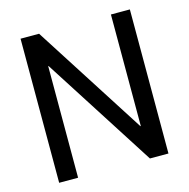

<svg xmlns="http://www.w3.org/2000/svg" viewBox="-103 -801 888 901"><g transform="rotate(-15 340.5 -350.0)"><path d="M75 -700H165L512 -158H514V-700H606V0H516L169 -542H167V0H75Z"/></g></svg>

Font: Chakra Petch Medium
Style: Regular
Weight: 500
Designer: Katatrad Aksorn Co.,Ltd.
Foundry: Cadson Demak Co.,Ltd.
Version: Version 1.000; ttfautohint (v1.6)